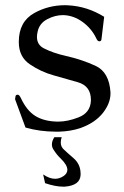

<svg xmlns="http://www.w3.org/2000/svg" viewBox="-20 -488 472 728"><path d="M239.3 -467.8Q311 -463.9 375 -424.3L364.7 -338.9Q363.8 -331.5 356.9 -331.5H355.5Q349.6 -332 344.7 -343.3Q327.1 -379.9 293.5 -404.5Q259.8 -429.2 220.7 -430.7H218.8Q188.5 -430.7 159.7 -415.5Q129.4 -399.9 122.6 -367.7Q120.1 -356.9 120.1 -348.1Q120.1 -317.4 147.5 -304.2Q182.1 -286.6 228 -276.4Q291 -262.2 342.5 -238.3Q394 -214.4 398.9 -138.2V-133.3Q398.9 -97.2 371.1 -61Q340.8 -22 283.7 -2Q248 9.8 204.6 11.2H191.4Q131.3 11.2 76.7 -4.4L37.1 -111.8L38.6 -121.6Q39.1 -128.9 47.4 -128.9H48.3Q53.2 -127.9 58.6 -117.2Q81.1 -68.8 113.5 -48.6Q146 -28.3 195.8 -26.9H201.7Q236.3 -26.9 277.8 -43Q322.8 -60.5 324.7 -106.4V-109.4Q324.7 -162.1 274.9 -176.3Q223.1 -190.9 184.1 -202.1Q135.7 -215.3 93.3 -244.1Q51.3 -272.5 51.3 -328.1V-330.6Q51.8 -406.2 109.9 -438.5Q163.1 -468.3 227.5 -468.3Q233.4 -468.3 239.3 -467.8ZM186 32.2H213.9Q210.4 43 210.4 52.2Q210.4 67.9 221.2 78.1Q238.3 94.2 257.8 110.8Q285.6 134.3 285.6 170.9V175.3Q283.7 215.3 225.6 219.7H218.3Q189.9 219.7 150.9 206.5L143.6 173.3Q167.5 189.9 189 189.9Q205.6 189.9 220.7 179.7Q235.4 169.9 235.4 155.8Q235.4 137.7 210.4 113.3Q194.8 98.6 182.1 78.1Q176.8 69.8 176.8 59.6Q176.8 46.9 186 32.2Z"/></svg>

Font: Caudex
Style: Regular
Weight: 400
Version: Version 1.01